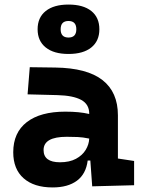

<svg xmlns="http://www.w3.org/2000/svg" viewBox="-20 -820 626 850"><path d="M388.2 4.9 379.9 -109.4H368.2Q360.8 -49.8 320.6 -20Q280.3 9.8 212.9 9.8Q130.4 9.8 84.5 -30.8Q38.6 -71.3 38.6 -146Q38.6 -232.9 98.6 -279.3Q158.7 -325.7 269 -325.7Q301.3 -325.7 326.4 -323.2Q351.6 -320.8 375 -315.4V-316.9Q375 -358.4 339.6 -377.7Q304.2 -397 234.4 -398.9L102.1 -402.3L111.8 -522.5L224.6 -521Q365.2 -519 433.6 -465.6Q502 -412.1 502 -309.6V-118.2L573.7 -107.4V0ZM375 -206.5Q346.7 -212.4 323.7 -213.4Q300.8 -214.4 275.4 -214.4Q172.9 -214.4 172.9 -155.8Q172.9 -101.6 245.6 -101.6Q287.6 -101.6 316.2 -116.9Q344.7 -132.3 359.4 -156.5Q374 -180.7 375 -206.5ZM283.2 -581.1Q218.3 -581.1 182.4 -609.9Q146.5 -638.7 146.5 -690.4Q146.5 -742.7 182.4 -771.2Q218.3 -799.8 283.2 -799.8Q348.6 -799.8 384.3 -771.2Q419.9 -742.7 419.9 -690.4Q419.9 -638.7 384.3 -609.9Q348.6 -581.1 283.2 -581.1ZM283.2 -653.8Q317.9 -653.8 317.9 -690.4Q317.9 -727.1 283.2 -727.1Q248.5 -727.1 248.5 -690.4Q248.5 -653.8 283.2 -653.8Z"/></svg>

Font: CaskaydiaMono NF
Style: Bold
Weight: 700
Designer: Aaron Bell
Foundry: Saja Typeworks
Version: Version 2111.001; ttfautohint (v1.8.4);Nerd Fonts 3.1.1